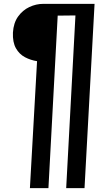

<svg xmlns="http://www.w3.org/2000/svg" viewBox="-20 -720 575 995"><path d="M135 255 172 -403Q139 -408 109.5 -423.5Q80 -439 62.5 -470Q45 -501 47 -551Q50 -601 73.5 -634Q97 -667 132 -683.5Q167 -700 204 -700H470L418 255H323L371 -640L279 -639L231 255Z"/></svg>

Font: Lora SemiBold
Style: Italic
Weight: 600
Italic angle: -3°
Designer: Olga Karpushina, Alexei Vanyashin (Cyrillic)
Foundry: Cyreal
Version: Version 3.011; ttfautohint (v1.8.4.7-5d5b)